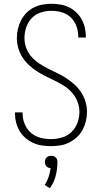

<svg xmlns="http://www.w3.org/2000/svg" viewBox="-20 -763 540 1013"><path d="M249 8Q225 8 201 4.5Q177 1 155 -9Q133 -19 114.5 -35Q96 -51 83.5 -72Q71 -93 65 -116.5Q59 -140 59 -164V-170H99V-166Q99 -137 110 -109.5Q121 -82 142.5 -63Q164 -44 192 -36.5Q220 -29 249 -29Q278 -29 307 -37.5Q336 -46 357 -66.5Q378 -87 388.5 -115Q399 -143 399 -173Q399 -200 389 -226Q379 -252 361.5 -272.5Q344 -293 321 -308Q298 -323 273.5 -335Q249 -347 224.5 -359Q200 -371 177 -385.5Q154 -400 134 -418.5Q114 -437 99 -460Q84 -483 76.5 -509Q69 -535 69 -563Q69 -587 74.5 -610.5Q80 -634 91 -655.5Q102 -677 119 -694.5Q136 -712 157.5 -723Q179 -734 203 -738.5Q227 -743 251 -743Q275 -743 298.5 -739Q322 -735 343 -725Q364 -715 381.5 -698.5Q399 -682 410.5 -661.5Q422 -641 427.5 -617.5Q433 -594 433 -571V-565H393V-569Q393 -597 383.5 -624Q374 -651 354 -670.5Q334 -690 306.5 -698Q279 -706 251 -706Q223 -706 195 -697Q167 -688 147.5 -667.5Q128 -647 118.5 -619Q109 -591 109 -563Q109 -536 118.5 -510Q128 -484 146 -463.5Q164 -443 187 -428Q210 -413 234 -400.5Q258 -388 283 -376.5Q308 -365 330.5 -350Q353 -335 373.5 -316.5Q394 -298 408.5 -275.5Q423 -253 431 -226.5Q439 -200 439 -173Q439 -148 433 -123.5Q427 -99 415.5 -77.5Q404 -56 385.5 -39Q367 -22 345 -11Q323 0 298.5 4Q274 8 249 8ZM243 230 216 213Q229 193 236.5 170.5Q244 148 247 124Q241 124 235 121.5Q229 119 225 114.5Q221 110 219 104Q217 98 217 92Q217 85 219 78.5Q221 72 226 67.5Q231 63 237 61Q243 59 250 59Q257 59 263 61Q269 63 274 67.5Q279 72 281 78.5Q283 85 283 92Q283 128 274 164Q265 200 243 230Z"/></svg>

Font: Iosevka Term Curly Extralight
Style: Regular
Weight: 200
Designer: Belleve Invis
Foundry: Belleve Invis
Version: Version 32.3.0